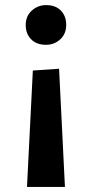

<svg xmlns="http://www.w3.org/2000/svg" viewBox="-20 -544 361 754"><path d="M212 -274 235 190H86L109 -267ZM240 -446Q240 -411 216.5 -389.5Q193 -368 161 -368Q124 -368 102.5 -389.5Q81 -411 81 -446Q81 -481 105 -502.5Q129 -524 161 -524Q198 -524 219 -502.5Q240 -481 240 -446Z"/></svg>

Font: Bitter Thin
Style: Bold
Weight: 700
Version: Version 3.021